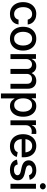

<svg xmlns="http://www.w3.org/2000/svg" viewBox="1535 -2331 1000 4110"><g transform="rotate(90 2035.0 -276.0)"><path d="M279.8 11.2Q200.7 11.2 143.8 -24.9Q86.9 -61 56.2 -124.5Q25.4 -188 25.4 -270Q25.4 -353.5 56.6 -417.2Q87.9 -481 145 -516.8Q202.1 -552.7 278.8 -552.7Q341.3 -552.7 389.9 -529.8Q438.5 -506.8 468.5 -465.6Q498.5 -424.3 503.9 -369.1H400.4Q392.1 -407.7 361.8 -435.5Q331.5 -463.4 280.3 -463.4Q213.9 -463.4 173.3 -411.9Q132.8 -360.4 132.8 -272.5Q132.8 -183.6 172.9 -130.9Q212.9 -78.1 280.3 -78.1Q326.2 -78.1 358.4 -103.3Q390.6 -128.4 400.4 -172.9H503.9Q498 -119.6 469.5 -78.1Q440.9 -36.6 392.6 -12.7Q344.2 11.2 279.8 11.2Z M807.6 11.2Q731 11.2 673.8 -23.9Q616.7 -59.1 585 -122.3Q553.2 -185.5 553.2 -270Q553.2 -355 585 -418.7Q616.7 -482.4 673.8 -517.6Q731 -552.7 807.6 -552.7Q884.3 -552.7 941.7 -517.6Q999 -482.4 1030.8 -418.7Q1062.5 -355 1062.5 -270Q1062.5 -185.5 1030.8 -122.3Q999 -59.1 941.7 -23.9Q884.3 11.2 807.6 11.2ZM807.6 -78.1Q857.9 -78.1 890.6 -104.5Q923.3 -130.9 939.2 -174.6Q955.1 -218.3 955.1 -270Q955.1 -322.8 939.2 -366.7Q923.3 -410.6 890.6 -437Q857.9 -463.4 807.6 -463.4Q757.8 -463.4 725.1 -437Q692.4 -410.6 676.5 -366.7Q660.6 -322.8 660.6 -270Q660.6 -218.3 676.5 -174.6Q692.4 -130.9 725.1 -104.5Q757.8 -78.1 807.6 -78.1Z M1138.7 0V-545.9H1239.7V-456.1H1247.1Q1264.2 -501.5 1302.7 -527.1Q1341.3 -552.7 1395.5 -552.7Q1449.7 -552.7 1486.8 -527.1Q1523.9 -501.5 1542 -456.1H1547.9Q1567.4 -500.5 1609.9 -526.6Q1652.3 -552.7 1710.9 -552.7Q1785.2 -552.7 1832.5 -506.1Q1879.9 -459.5 1879.9 -365.7V0H1773.4V-356Q1773.4 -411.1 1743.4 -436Q1713.4 -460.9 1670.9 -460.9Q1619.1 -460.9 1590.6 -429Q1562 -397 1562 -348.1V0H1455.6V-362.8Q1455.6 -406.7 1428 -433.8Q1400.4 -460.9 1356.4 -460.9Q1311 -460.9 1277.6 -426.3Q1244.1 -391.6 1244.1 -336.4V0Z M1981.4 204.1V-545.9H2084V-457H2092.8Q2102.5 -474.1 2119.9 -496.6Q2137.2 -519 2168.2 -535.9Q2199.2 -552.7 2250 -552.7Q2315.9 -552.7 2367.7 -519.3Q2419.4 -485.8 2449 -423.1Q2478.5 -360.4 2478.5 -271.5Q2478.5 -183.6 2449.2 -120.4Q2419.9 -57.1 2368.4 -23.2Q2316.9 10.7 2250.5 10.7Q2201.2 10.7 2169.9 -5.9Q2138.7 -22.5 2120.6 -45.2Q2102.5 -67.9 2092.8 -85H2086.9V204.1ZM2227.5 -79.6Q2274.9 -79.6 2306.9 -105Q2338.9 -130.4 2355 -174.1Q2371.1 -217.8 2371.1 -272.5Q2371.1 -326.7 2355.2 -369.6Q2339.4 -412.6 2307.4 -437.5Q2275.4 -462.4 2227.5 -462.4Q2158.2 -462.4 2121.6 -410.4Q2085 -358.4 2085 -272.5Q2085 -186.5 2121.8 -133.1Q2158.7 -79.6 2227.5 -79.6Z M2555.2 0V-545.9H2657.2V-458.5H2663.1Q2677.7 -502.9 2715.8 -528.3Q2753.9 -553.7 2801.8 -553.7Q2811.5 -553.7 2825 -553Q2838.4 -552.2 2846.7 -551.3V-449.7Q2840.3 -451.7 2824 -453.6Q2807.6 -455.6 2791 -455.6Q2734.9 -455.6 2697.8 -421.1Q2660.6 -386.7 2660.6 -332.5V0Z M3112.8 11.2Q3032.2 11.2 2973.9 -23.7Q2915.5 -58.6 2884 -121.6Q2852.5 -184.6 2852.5 -269Q2852.5 -353 2883.5 -417Q2914.6 -481 2970.9 -516.8Q3027.3 -552.7 3103.5 -552.7Q3165.5 -552.7 3221.2 -525.1Q3276.9 -497.6 3311.8 -437.3Q3346.7 -377 3346.7 -278.8V-240.7H2958.5Q2961.4 -161.6 3003.9 -118.9Q3046.4 -76.2 3113.8 -76.2Q3158.7 -76.2 3191.4 -95.9Q3224.1 -115.7 3238.8 -154.8L3339.4 -135.7Q3321.3 -69.8 3261.5 -29.3Q3201.7 11.2 3112.8 11.2ZM3103.5 -464.8Q3039.1 -464.8 3001.2 -422.1Q2963.4 -379.4 2959 -320.3H3241.7Q3235.8 -384.8 3201.2 -424.8Q3166.5 -464.8 3103.5 -464.8Z M3829.1 -412.1 3732.9 -395.5Q3723.6 -422.9 3698.5 -445.8Q3673.3 -468.8 3623.5 -468.8Q3578.6 -468.8 3548.6 -448.5Q3518.6 -428.2 3518.6 -397Q3518.6 -369.1 3538.8 -352.3Q3559.1 -335.4 3603.5 -325.2L3690.9 -305.7Q3839.8 -272 3839.8 -158.2Q3839.8 -108.4 3811.5 -70.3Q3783.2 -32.2 3732.9 -10.5Q3682.6 11.2 3616.7 11.2Q3524.9 11.2 3467.3 -28.1Q3409.7 -67.4 3396.5 -139.6L3498.5 -155.3Q3518.6 -74.2 3616.2 -74.2Q3668.5 -74.2 3699.7 -96.2Q3731 -118.2 3731 -149.4Q3731 -201.2 3653.8 -219.2L3561.5 -239.7Q3484.9 -257.3 3448.5 -295.2Q3412.1 -333 3412.1 -390.6Q3412.1 -439 3439.2 -475.6Q3466.3 -512.2 3513.7 -532.5Q3561 -552.7 3622.6 -552.7Q3711.4 -552.7 3762 -514.2Q3812.5 -475.6 3829.1 -412.1Z M3914.1 0V-545.9H4019.5V0ZM3967.3 -629.9Q3939.5 -629.9 3919.9 -648.4Q3900.4 -667 3900.4 -692.9Q3900.4 -719.2 3919.9 -737.8Q3939.5 -756.3 3967.3 -756.3Q3994.6 -756.3 4014.4 -737.8Q4034.2 -719.2 4034.2 -692.9Q4034.2 -667 4014.4 -648.4Q3994.6 -629.9 3967.3 -629.9Z"/></g></svg>

Font: Inter Tight Medium
Style: Regular
Weight: 500
Designer: Rasmus Andersson
Foundry: rsms
Version: Version 3.004; ttfautohint (v1.8.4.7-5d5b)